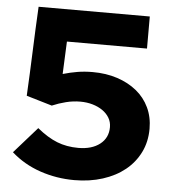

<svg xmlns="http://www.w3.org/2000/svg" viewBox="-51 -747 720 805"><g transform="rotate(5 308.5 -344.5)"><path d="M62 -324Q67 -418 70.5 -512Q74 -606 79 -700H547V-565H210Q208 -530 207 -496.5Q206 -463 204 -428Q235 -437 265 -442Q295 -447 329 -447Q386 -447 433 -431.5Q480 -416 514.5 -388Q549 -360 568 -320Q587 -280 587 -231Q587 -176 565 -131.5Q543 -87 504 -55.5Q465 -24 410.5 -6.5Q356 11 291 11Q216 11 147 -12.5Q78 -36 25 -83Q49 -111 73.5 -138Q98 -165 122 -193Q166 -157 206.5 -141Q247 -125 296 -125Q353 -125 387 -151.5Q421 -178 421 -223Q421 -245 410.5 -262.5Q400 -280 382 -292.5Q364 -305 340 -312Q316 -319 288 -319Q258 -319 228 -311.5Q198 -304 170 -292Q143 -300 116 -308Q89 -316 62 -324Z"/></g></svg>

Font: Rosa Sans Black
Style: Regular
Weight: 900
Designer: Pentagram / MCKL
Foundry: Pentagram / MCKL
Version: Version 1.005;September 16, 2019;FontCreator 11.5.0.2425 64-